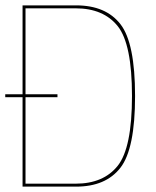

<svg xmlns="http://www.w3.org/2000/svg" viewBox="-32 -695 580 715"><path d="M-12.5 -333H182V-344H-12.5ZM52 0H251.5Q361.5 0 416.2 -70Q471 -140 471 -337.5Q471 -535 416.5 -605Q362 -675 251.5 -675H52ZM63 -11V-664H249.5Q353.5 -664 406.5 -597.5Q459.5 -531 459.5 -337.5Q459.5 -144.5 406.5 -77.8Q353.5 -11 249.5 -11Z"/></svg>

Font: Anybody Thin Thin
Style: Regular
Weight: 250
Version: Version 1.113;gftools[0.9.25]